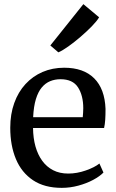

<svg xmlns="http://www.w3.org/2000/svg" viewBox="-20 -896 560 927"><path d="M278 11Q194.5 11 139.2 -26Q84 -63 56.8 -128.2Q29.5 -193.5 29.5 -279Q29.5 -345 48.8 -398.5Q68 -452 103 -490Q138 -528 185.5 -548.5Q233 -569 290 -569Q383.5 -569 434.8 -517.8Q486 -466.5 489.5 -370Q489.5 -340 488 -317.5Q486.5 -295 482.5 -278H139.5Q140 -229.5 151.2 -189.2Q162.5 -149 183.8 -119.8Q205 -90.5 236.5 -74.2Q268 -58 309.5 -58Q351.5 -58 394.2 -73Q437 -88 460 -106.5L479.5 -63Q461.5 -44.5 429.8 -27.5Q398 -10.5 358.5 0.2Q319 11 278 11ZM140 -330H379.5Q380.5 -339 381.2 -351.5Q382 -364 382 -373.5Q382 -434.5 356.8 -474Q331.5 -513.5 272 -513.5Q245 -513.5 222 -504Q199 -494.5 181.5 -473.5Q164 -452.5 153.2 -417.2Q142.5 -382 140 -330ZM261.5 -643.5 223 -676.5 382.5 -876 458.5 -812.5Q448 -794.5 423.8 -769.5Q399.5 -744.5 369.2 -718.5Q339 -692.5 310.5 -672.2Q282 -652 262.5 -643.5Z"/></svg>

Font: Merriweather 20pt
Style: Regular
Weight: 400
Version: Version 2.100